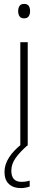

<svg xmlns="http://www.w3.org/2000/svg" viewBox="-20 -811 245 983"><path d="M103 -791Q121 -791 127.5 -780.5Q134 -770 134 -754Q134 -738 127 -727.5Q120 -717 103 -717Q87 -717 80 -727.5Q73 -738 73 -754Q73 -770 80 -780.5Q87 -791 103 -791ZM122 -595V-66H84V-595ZM38 63Q38 120 90 120Q103 120 114.5 118Q126 116 132 114V144Q124 147 112 149.5Q100 152 86 152Q48 152 25.5 131Q3 110 3 69Q3 31 27 -6Q51 -43 96 -77L120 -66Q84 -35 61 -3.5Q38 28 38 63Z"/></svg>

Font: Noto Sans Malayalam UI SemiCondensed ExtraLight
Style: Regular
Weight: 200
Width: 4
Designer: Jelle Bosma - Monotype Design Team
Foundry: Monotype Imaging Inc.
Version: Version 2.104; ttfautohint (v1.8.4.7-5d5b)